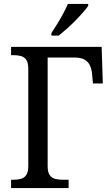

<svg xmlns="http://www.w3.org/2000/svg" viewBox="-20 -951 563 971"><path d="M240 -771V-784Q255 -806 270.5 -831.5Q286 -857 300 -883Q314 -909 323 -931H426V-921Q417 -908 400 -888.5Q383 -869 361.5 -847Q340 -825 318 -805.5Q296 -786 277 -771ZM36 0V-42H49Q71 -42 87.5 -47Q104 -52 113.5 -67Q123 -82 123 -111V-602Q123 -633 113.5 -647.5Q104 -662 87.5 -667Q71 -672 50 -672H36V-714H494L500 -529H450L446 -573Q444 -599 435.5 -618.5Q427 -638 408.5 -649Q390 -660 357 -660H221V-110Q221 -81 231 -66Q241 -51 258.5 -46.5Q276 -42 297 -42H327V0Z"/></svg>

Font: Noto Serif SemiCondensed
Style: Regular
Weight: 400
Width: 4
Designer: Monotype Design Team
Foundry: Monotype Imaging Inc.
Version: Version 2.013